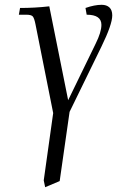

<svg xmlns="http://www.w3.org/2000/svg" viewBox="-20 -472 519 795"><path d="M58.1 -411.1 63 -439Q124 -439 184.1 -445.8L262.2 -57.1L376 -291Q399.9 -338.9 399.9 -369.1Q399.9 -411.1 338.9 -411.1L334 -439Q371.6 -452.1 400.9 -452.1Q421.4 -452.1 433.1 -441.2Q444.8 -430.2 444.8 -408.2Q444.8 -370.6 399.9 -278.8L268.1 -8.8L227.1 277.8L167 303.2L161.1 274.9L200.2 -3.9L127 -371.1Q122.1 -396 116 -403.6Q109.9 -411.1 88.9 -411.1Z"/></svg>

Font: Dihjauti
Style: Italic
Weight: 400
Italic angle: -9°
Designer: T. Christopher White
Version: Version 3.0.0